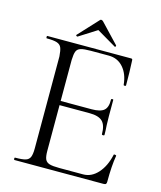

<svg xmlns="http://www.w3.org/2000/svg" viewBox="-115 -852 784 935"><g transform="rotate(15 277.5 -384.5)"><path d="M512 -152Q515 -152 518 -150.5Q521 -149 520 -147Q511 -95 511 -15Q511 -7 508 -3.5Q505 0 496 0H48Q44 0 44 -6Q44 -12 47 -12Q83 -12 99.5 -17Q116 -22 122 -36.5Q128 -51 128 -81V-544Q126 -574 120 -588Q114 -602 97.5 -607.5Q81 -613 46 -613Q43 -613 43 -619Q43 -625 45 -625H468Q472 -625 473.5 -623Q475 -621 475 -616Q478 -561 478 -492Q478 -488 472 -488Q466 -488 466 -492Q461 -545 432.5 -577.5Q404 -610 359 -610H269Q234 -610 218 -605Q202 -600 196.5 -586.5Q191 -573 190 -543V-336H346Q390 -336 408 -351.5Q426 -367 425 -406Q425 -410 431 -410Q437 -410 436 -406V-373V-325L437 -281Q439 -251 439 -232Q439 -228 432.5 -228Q426 -228 426 -232Q426 -277 406.5 -296Q387 -315 341 -315H190V-85Q190 -56 196 -42.5Q202 -29 218 -24Q234 -19 268 -19H388Q430 -19 462 -54.5Q494 -90 507 -149Q507 -152 512 -152ZM187 -660Q184 -660 181.5 -662.5Q179 -665 181 -667L271 -764Q274 -769 279 -769Q284 -769 289 -764L381 -667V-665Q381 -662 379 -660Q377 -658 375 -660L278 -717L188 -660Z"/></g></svg>

Font: Cormorant Upright
Style: Regular
Weight: 400
Designer: Christian Thalmann (Catharsis Fonts)
Foundry: Catharsis Fonts
Version: Version 3.302